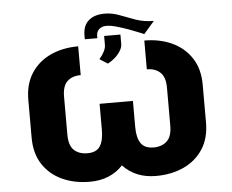

<svg xmlns="http://www.w3.org/2000/svg" viewBox="-58 -941 1230 1019"><g transform="rotate(-5 557.0 -431.0)"><path d="M380.7 -711.6V-558.2Q334.9 -558.2 308.8 -533.2Q282.7 -508.2 282.7 -451.7V-250Q282.7 -191.4 309.3 -166.7Q335.9 -142 380.7 -142Q428.6 -142 448 -172.1Q467.3 -202.1 467.3 -258.5V-397.7H644.9V-258.5Q644.9 -202.1 665 -172.1Q685 -142 733 -142Q777.7 -142 804.3 -167.3Q831 -192.5 831 -250V-451.7Q831 -508.2 804.3 -533.2Q777.7 -558.2 733 -558.2V-711.6Q815.3 -711.6 880.5 -681.3Q945.7 -650.9 983.5 -592.9Q1021.3 -534.8 1021.3 -451.7V-250Q1021.3 -166.2 983.5 -108.1Q945.7 -50.1 880.5 -20.1Q815.3 9.9 733 9.9Q623.9 9.9 556.8 -61.8Q489.7 9.9 380.7 9.9Q298.3 9.9 233.1 -20.1Q168 -50.1 130.1 -108.1Q92.3 -166.2 92.3 -250V-451.7Q92.3 -534.8 129.8 -592.9Q167.3 -650.9 232.4 -681.3Q297.6 -711.6 380.7 -711.6ZM791.2 -811.1H792.6L735.8 -745.7Q735.8 -745.7 713.8 -755Q691.8 -764.2 659.1 -776.3Q626.4 -788.4 593.8 -797.6Q561.1 -806.8 539.8 -806.8Q516.3 -806.8 501.1 -794.2Q485.8 -781.6 485.8 -757.1V-745.7H419V-765.6Q419 -818.9 450.1 -845.5Q481.2 -872.2 535.5 -872.2Q575.3 -872.2 614.5 -856.9Q653.8 -841.6 696.9 -826.3Q740.1 -811.1 791.2 -811.1ZM529.8 -606.5 487.2 -633.5Q504.3 -653.8 513.5 -672.1Q522.7 -690.3 522.7 -707.4V-754.3H609.4V-704.5Q609.4 -685.4 596.9 -666Q584.5 -646.7 566.1 -630.9Q547.6 -615.1 529.8 -606.5Z"/></g></svg>

Font: Inter UI Black
Style: Regular
Weight: 900
Designer: Rasmus Andersson
Foundry: rsms
Version: 3.2;8d6f07862